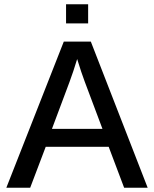

<svg xmlns="http://www.w3.org/2000/svg" viewBox="-20 -884 726 904"><path d="M195.3 -192.9 122.1 0H9.8L280.3 -688H407.7L675.3 0H564.5L491.7 -192.9ZM343.3 -606Q335.9 -581.1 325.4 -549.6Q314.9 -518.1 307.1 -497.6L224.6 -277.3H462.4L378.4 -501Q371.6 -519 362.3 -546.6Q353 -574.2 343.3 -606ZM395 -863.8V-773.9H291V-863.8Z"/></svg>

Font: Arimo Medium
Style: Regular
Weight: 500
Designer: Steve Matteson
Foundry: Monotype Imaging Inc.
Version: Version 1.33